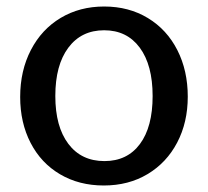

<svg xmlns="http://www.w3.org/2000/svg" viewBox="-20 -560 639 590"><path d="M42 -262Q42 -343 75 -406.5Q108 -470 166.5 -505Q225 -540 300 -540Q376 -540 434.5 -504.5Q493 -469 525 -406Q557 -343 557 -263Q557 -184 524.5 -122Q492 -60 433.5 -25Q375 10 299 10Q223 10 164.5 -24.5Q106 -59 74 -121Q42 -183 42 -262ZM449 -265Q449 -360 409.5 -413.5Q370 -467 300 -467Q230 -467 190 -413.5Q150 -360 150 -265Q150 -171 190 -118Q230 -65 301 -65Q371 -65 410 -117.5Q449 -170 449 -265Z"/></svg>

Font: Libre Franklin Medium
Style: Regular
Weight: 500
Designer: Pablo Impallari, Rodrigo Fuenzalida
Foundry: Impallari Type
Version: Version 1.002; ttfautohint (v1.5)